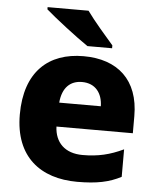

<svg xmlns="http://www.w3.org/2000/svg" viewBox="-54 -812 712 869"><g transform="rotate(5 301.5 -378.0)"><path d="M313 -766H127V-756C169 -719 270 -641 322 -606H434V-619C402 -656 345 -721 313 -766ZM309 -559C150 -559 44 -466 44 -271C44 -78 163 10 329 10C418 10 474 -2 528 -30V-155C467 -126 413 -113 343 -113C262 -113 217 -159 214 -231H561V-309C561 -473 464 -559 309 -559ZM312 -442C374 -442 405 -398 406 -340H217C223 -410 260 -442 312 -442Z"/></g></svg>

Font: Noto Sans Gurmukhi ExtraBold
Style: Regular
Weight: 800
Designer: Jelle Bosma - Monotype Design Team
Foundry: Monotype Imaging Inc.
Version: Version 2.004